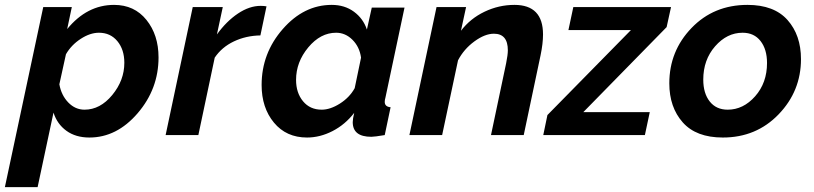

<svg xmlns="http://www.w3.org/2000/svg" viewBox="-70 -553 3331 786"><path d="M107 -524H224L205 -434Q286 -533 397 -533Q480 -533 529.5 -471.5Q579 -410 579 -318Q579 -189 493.5 -89.5Q408 10 296 10Q240 10 202 -17.5Q164 -45 149 -92L84 213H-50ZM439 -296Q439 -350 410.5 -384.5Q382 -419 335 -419Q299 -419 260.5 -394Q222 -369 200 -331L173 -208Q181 -163 209.5 -133.5Q238 -104 276 -104Q340 -104 389.5 -164Q439 -224 439 -296Z M719 -524H842L818 -412Q857 -466 904 -497.5Q951 -529 997 -529Q1011 -529 1021 -527L996 -408Q937 -407 887.5 -383.5Q838 -360 809 -317L742 0H608Z M1001 -205Q1001 -335 1087.5 -434Q1174 -533 1288 -533Q1341 -533 1379 -505Q1417 -477 1432 -432L1452 -522H1586L1508 -154Q1505 -144 1505 -136Q1505 -116 1529 -114L1505 0Q1463 7 1450 7Q1374 7 1374 -53Q1374 -66 1380 -91Q1343 -43 1291.5 -16.5Q1240 10 1187 10Q1102 10 1051.5 -51Q1001 -112 1001 -205ZM1382 -192 1408 -317Q1402 -361 1373 -390Q1344 -419 1306 -419Q1242 -419 1192 -359Q1142 -299 1142 -226Q1142 -173 1170.5 -138.5Q1199 -104 1247 -104Q1282 -104 1321.5 -129Q1361 -154 1382 -192Z M1717 -524H1838L1817 -427Q1855 -477 1913.5 -505Q1972 -533 2036 -533Q2153 -533 2153 -412Q2153 -375 2143 -327L2074 0H1940L2002 -294Q2009 -329 2009 -347Q2009 -415 1952 -415Q1915 -415 1872 -383.5Q1829 -352 1805 -306L1740 0H1606Z M2171 -82 2513 -430H2257L2277 -524H2677L2659 -442L2318 -94H2590L2570 0H2154Z M2670 -212Q2670 -344 2761 -438.5Q2852 -533 2990 -533Q3099 -533 3154 -471Q3209 -409 3209 -311Q3209 -180 3117.5 -85Q3026 10 2889 10Q2780 10 2725 -52Q2670 -114 2670 -212ZM3070 -295Q3070 -351 3043.5 -385Q3017 -419 2970 -419Q2906 -419 2857.5 -363.5Q2809 -308 2809 -227Q2809 -171 2835.5 -137.5Q2862 -104 2909 -104Q2973 -104 3021.5 -159Q3070 -214 3070 -295Z"/></svg>

Font: Raleway-v4020
Style: Bold Italic
Weight: 700
Italic angle: -12°
Designer: Matt McInerney, Pablo Impallari, Rodrigo Fuenzalida
Foundry: Matt McInerney, Pablo Impallari, Rodrigo Fuenzalida
Version: Version 4.020;PS 004.020;hotconv 1.0.88;makeotf.lib2.5.64775